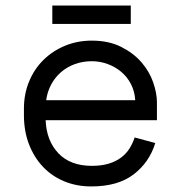

<svg xmlns="http://www.w3.org/2000/svg" viewBox="-20 -656 652 690"><path d="M144 -224Q147 -150 190 -105Q233 -60 310 -60Q345 -60 371 -68Q397 -76 415.5 -90Q434 -104 445.5 -122.5Q457 -141 464 -162L538 -142Q517 -73 460.5 -29.5Q404 14 308 14Q255 14 210.5 -4.5Q166 -23 134 -57Q102 -91 84 -138Q66 -185 66 -242V-266Q66 -318 84.5 -363Q103 -408 136 -440.5Q169 -473 213.5 -491.5Q258 -510 310 -510Q371 -510 415.5 -487.5Q460 -465 488.5 -432Q517 -399 530.5 -360Q544 -321 544 -288V-224ZM310 -436Q277 -436 248.5 -425.5Q220 -415 198.5 -396Q177 -377 163.5 -351.5Q150 -326 146 -296H466Q464 -328 450.5 -354Q437 -380 415.5 -398Q394 -416 366.5 -426Q339 -436 310 -436ZM450 -570H168V-636H450Z"/></svg>

Font: Space Mono
Style: Regular
Weight: 400
Monospace: yes
Designer: Colophon Foundry / Benjamin Critton
Foundry: Colophon Foundry
Version: Version 1.000;PS 1.003;hotconv 1.0.81;makeotf.lib2.5.63406